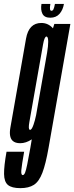

<svg xmlns="http://www.w3.org/2000/svg" viewBox="-77 -721 375 970"><path d="M26 229.5Q-17.5 229.5 -36.8 213.5Q-56 197.5 -56.5 157.8Q-57 118 -44 45.5H45Q33 112.5 30.8 138Q28.5 163.5 38 163.5Q44.5 163.5 49.5 151.8Q54.5 140 60.5 110Q66.5 80 76.5 25L83.5 -17Q54.5 2.5 25 2.5Q-0.5 2.5 -13.5 -10Q-33 -29 -24.5 -76.5Q-10.5 -156 15 -301Q40.5 -446.5 54.5 -525.8Q68.5 -605 132 -605Q166.5 -605 190.5 -578L197.5 -600H278.5L168.5 25Q154 108 137 152.2Q120 196.5 94 213Q68 229.5 26 229.5ZM161 -455.5Q166.5 -488 166.5 -510Q166.5 -533.5 159.5 -536Q159 -536.5 158 -536.5Q147.5 -536.5 140.5 -496.5Q133.5 -456.5 106 -301Q78.5 -145 71.5 -105Q65 -69 73 -65.5Q73.5 -65 75 -65Q83.5 -65 92.5 -91.5Q99.5 -111 105.5 -140ZM177 -631.5Q147.5 -631.5 137.5 -651.2Q127.5 -671 132.5 -701H177.5Q174 -681 175.8 -673.8Q177.5 -666.5 183 -666.5Q189.5 -666.5 193.2 -674.2Q197 -682 200.5 -701H246Q241 -671 223.8 -651.2Q206.5 -631.5 177 -631.5Z"/></svg>

Font: Anybody UltraCondensed Medium
Style: Italic
Weight: 500
Width: 1
Italic angle: -10°
Designer: Tyler Finck
Foundry: Etcetera Type Company
Version: Version 1.010; ttfautohint (v1.8.3) -l 8 -r 50 -G 200 -x 14 